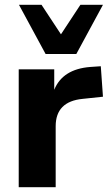

<svg xmlns="http://www.w3.org/2000/svg" viewBox="-20 -780 452 800"><path d="M58 0V-491H206V-406Q241 -492 356 -501L400 -504L409 -377L324 -368Q212 -357 212 -254V0ZM170 -555 59 -760H153L234 -637L315 -760H409L298 -555Z"/></svg>

Font: Nunito Sans ExtraBold
Style: Regular
Weight: 800
Designer: Vernon Adams
Foundry: Vernon Adams
Version: Version 3.101; ttfautohint (v1.8.4.7-5d5b);gftools[0.9.27]